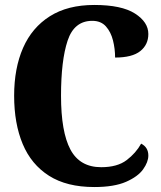

<svg xmlns="http://www.w3.org/2000/svg" viewBox="-20 -744 650 774"><path d="M360 10Q249 10 177.5 -35.5Q106 -81 71.5 -163.5Q37 -246 37 -358Q37 -469 73 -551Q109 -633 181 -678.5Q253 -724 360 -724Q470 -724 524 -689.5Q578 -655 578 -607Q578 -564 545.5 -538Q513 -512 444 -512Q444 -547 435.5 -581Q427 -615 407 -637.5Q387 -660 352 -660Q279 -660 252.5 -580Q226 -500 226 -358Q226 -212 264 -141Q302 -70 388 -70Q453 -70 490.5 -98.5Q528 -127 549 -165Q578 -150 578 -117Q578 -91 557 -61.5Q536 -32 488 -11Q440 10 360 10Z"/></svg>

Font: Noto Serif Condensed Black
Style: Regular
Weight: 900
Width: 3
Designer: Monotype Design Team
Foundry: Monotype Imaging Inc.
Version: Version 2.015; ttfautohint (v1.8.4.7-5d5b)